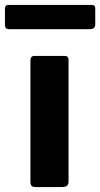

<svg xmlns="http://www.w3.org/2000/svg" viewBox="-68 -756 405 776"><path d="M209 -24Q209 -11 203 -5.5Q197 0 182 0H77Q64 0 59.5 -5Q55 -10 55 -21V-511Q55 -530 71 -530H194Q209 -530 209 -513ZM317 -722V-657Q317 -638 294 -638H-30Q-40 -638 -44 -642.5Q-48 -647 -48 -656V-720Q-48 -736 -35 -736H304Q317 -736 317 -722Z"/></svg>

Font: Libre Franklin Thin
Style: Bold
Weight: 700
Version: Version 3.000